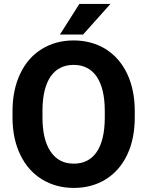

<svg xmlns="http://www.w3.org/2000/svg" viewBox="-20 -921 730 951"><path d="M276.9 -750H391.6L526.9 -901.4H373ZM647.5 -371.1C647.5 -440.9 634.8 -502.4 609.9 -555.7C584.5 -608.9 548.8 -649.4 502.9 -678.2C456.5 -706.5 403.8 -720.7 344.7 -720.7C285.6 -720.7 232.9 -706.5 187 -678.2C140.6 -649.4 105 -608.9 80.1 -555.7C54.7 -502.4 42 -440.4 42 -370.6V-335.4C42.5 -267.1 55.2 -206.5 80.6 -154.3C106 -101.6 141.6 -61 188 -32.7C234.4 -4.4 286.6 9.8 345.7 9.8C405.3 9.8 458 -4.4 504.4 -33.2C550.3 -62 585.4 -102.5 610.4 -155.3C635.3 -208 647.5 -269.5 647.5 -339.4ZM499 -336.9C498.5 -189 443.8 -110.4 345.7 -110.4C295.4 -110.4 257.3 -130.4 230.5 -170.4C203.6 -210.4 190.4 -266.6 190.4 -339.4V-374C190.9 -522 246.6 -599.6 344.7 -599.6C443.8 -599.6 499 -520.5 499 -371.6Z"/></svg>

Font: Roboto
Style: Bold
Weight: 700
Designer: Google
Version: Version 2.137; 2017